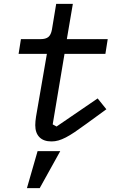

<svg xmlns="http://www.w3.org/2000/svg" viewBox="-20 -718 640 991"><path d="M246 12Q205 12 183.5 -10Q162 -32 162 -72Q162 -80 163 -92.5Q164 -105 166 -116L222 -440H76L88 -516H189Q216 -516 229.5 -527Q243 -538 248 -565L270 -698H356L325 -516H536L524 -440H313L252 -76L272 -65L484 -210L529 -154L426 -79Q392 -54 366 -36.5Q340 -19 319.5 -8.5Q299 2 281.5 7Q264 12 246 12ZM174 62H291L185 253H119Z"/></svg>

Font: IBM Plex Mono Text
Style: Italic
Weight: 450
Italic angle: -9°
Monospace: yes
Designer: Mike Abbink, Paul van der Laan, Pieter van Rosmalen
Foundry: Bold Monday
Version: Version 2.1